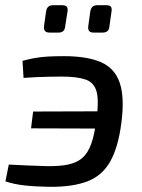

<svg xmlns="http://www.w3.org/2000/svg" viewBox="-20 -712 549 742"><path d="M226 -495Q316 -495 369.5 -472Q423 -449 442.5 -392.5Q462 -336 449 -237Q437 -143 406 -88Q375 -33 317.5 -11Q260 11 169 10Q114 9 74 4.5Q34 0 1 -11L14 -76Q51 -74 87.5 -72.5Q124 -71 159 -70Q209 -69 243 -76Q277 -83 298.5 -102Q320 -121 332.5 -156Q345 -191 352 -246Q363 -321 353.5 -357Q344 -393 311 -404.5Q278 -416 220 -416Q195 -416 171 -415.5Q147 -415 123 -414Q99 -413 71 -411L67 -477Q89 -483 113.5 -487.5Q138 -492 166 -493.5Q194 -495 226 -495ZM428 -282 418 -215 100 -216 108 -281ZM218 -692Q233 -692 238 -686Q243 -680 241 -668L232 -611Q231 -598 224.5 -592Q218 -586 205 -586H172Q147 -586 150 -610L158 -667Q160 -680 166.5 -686Q173 -692 187 -692ZM389 -692Q404 -692 408.5 -686Q413 -680 411 -668L403 -611Q402 -598 395.5 -592Q389 -586 375 -586H342Q318 -586 321 -610L329 -668Q331 -680 337.5 -686Q344 -692 358 -692Z"/></svg>

Font: Exo 2 Medium
Style: Italic
Weight: 500
Italic angle: -8°
Designer: Natanael Gama
Foundry: Natanael Gama
Version: Version 2.010